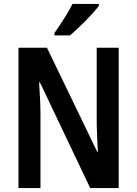

<svg xmlns="http://www.w3.org/2000/svg" viewBox="-20 -957 698 977"><path d="M584 0H439L183 -538H179Q182 -494 184 -450.5Q186 -407 186 -371V0H74V-714H219L475 -184H478Q476 -226 474 -269.5Q472 -313 472 -348V-714H584ZM483 -927Q469 -908 443 -880Q417 -852 388 -824Q359 -796 336 -777H257V-789Q283 -826 307.5 -864.5Q332 -903 349 -937H483Z"/></svg>

Font: Noto Sans Hebrew Condensed SemiBold
Style: Regular
Weight: 600
Width: 3
Designer: Monotype Design Team
Foundry: Monotype Imaging Inc.
Version: Version 2.004; ttfautohint (v1.8.4.7-5d5b)